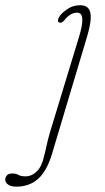

<svg xmlns="http://www.w3.org/2000/svg" viewBox="-155 -466 402 736"><path d="M179 -326.5 44.5 123.5Q24.5 190 -9.2 219.8Q-43 249.5 -92 249.5Q-114 249.5 -124.5 241.2Q-135 233 -135 222.5Q-135 213.5 -128.5 206.2Q-122 199 -108 199Q-93.5 199 -84.2 204.5Q-75 210 -57 210Q-33.5 210 -14 191Q5.5 172 13.5 134Q18.5 116.5 23.5 92.5Q28.5 68.5 38 36.5L148 -325Q161.5 -368.5 160.5 -393Q159.5 -417.5 140.5 -417.5Q114 -417.5 91 -387.5Q82.5 -377.5 73.5 -379Q64 -381.5 68.5 -394.5Q74 -410 98.5 -428Q123 -446 152 -446Q186 -446 191.5 -416.2Q197 -386.5 179 -326.5Z"/></svg>

Font: Fraunces 72pt S100 Thin
Style: Italic
Weight: 100
Italic angle: -16°
Version: Version 1.000; ttfautohint (v1.8.3)